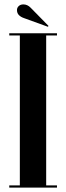

<svg xmlns="http://www.w3.org/2000/svg" viewBox="-20 -851 300 871"><path d="M22 0V-10H70V-690H22V-700H238.5V-690H189.5V-10H238.5V0ZM197.5 -729.5 88.5 -769Q74 -774 65.5 -782.8Q57 -791.5 57 -805.5Q57 -816 65 -823.5Q73 -831 86 -831Q104.5 -831 119 -816L200 -733.5Z"/></svg>

Font: Imbue 100pt
Style: Bold
Weight: 700
Designer: Tyler Finck
Foundry: Etcetera Type Company
Version: Version 1.102; ttfautohint (v1.8.3)